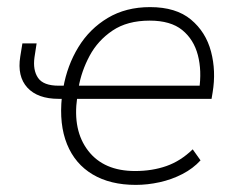

<svg xmlns="http://www.w3.org/2000/svg" viewBox="-20 -512 639 540"><path d="M362 8Q290 8 240.5 -21.5Q191 -51 168.5 -106.5Q146 -162 154 -239L159 -234H145Q86 -234 57 -265.5Q28 -297 37 -353L43 -390H83L77 -351Q72 -315 87 -293Q102 -271 145 -271H162L158 -265Q169 -328 200.5 -379.5Q232 -431 283 -461.5Q334 -492 402 -492Q475 -492 517 -457Q559 -422 573.5 -367Q588 -312 578 -252L575 -234H193L197 -237Q184 -145 228 -88Q272 -31 360 -31Q408 -31 448 -45Q488 -59 522 -92L544 -61Q523 -38 493 -22.5Q463 -7 429 0.5Q395 8 362 8ZM401 -454Q338 -454 296.5 -426Q255 -398 232 -355Q209 -312 201 -266L198 -271H559L540 -259Q548 -313 536.5 -357Q525 -401 492.5 -427.5Q460 -454 401 -454Z"/></svg>

Font: Nunito Sans 12pt ExtraLight
Style: Italic
Weight: 200
Italic angle: -9°
Designer: Vernon Adams
Foundry: Vernon Adams
Version: Version 3.101;gftools[0.9.27]